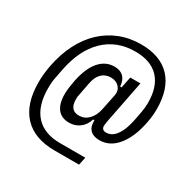

<svg xmlns="http://www.w3.org/2000/svg" viewBox="-181 -884 1170 1178"><g transform="rotate(30 404.5 -295.0)"><path d="M355 120Q211 120 135.5 39.5Q60 -41 60 -194Q60 -253 72 -315Q90 -408 127.5 -481.5Q165 -555 219 -605.5Q273 -656 341.5 -683Q410 -710 490 -710Q627 -710 699 -633.5Q771 -557 771 -412Q771 -392 769 -370Q767 -348 762 -320Q740 -202 687 -137Q634 -72 561 -72Q519 -72 496.5 -92.5Q474 -113 474 -152V-163H464Q452 -121 420 -96.5Q388 -72 345 -72Q291 -72 263 -108Q235 -144 235 -212Q235 -232 238.5 -258.5Q242 -285 247 -311Q267 -409 310.5 -459.5Q354 -510 417 -510Q458 -510 481 -487.5Q504 -465 507 -421H517L533 -500H605L547 -205Q545 -193 543 -181.5Q541 -170 541 -164Q541 -133 573 -133Q615 -133 645 -177Q675 -221 690 -306L699 -355Q705 -385 705 -420Q705 -534 648 -594Q591 -654 482 -654Q351 -654 264.5 -570.5Q178 -487 148 -331L137 -274Q132 -251 130.5 -231.5Q129 -212 129 -192Q129 -67 188.5 -1.5Q248 64 361 64H540L528 120ZM376 -140Q415 -140 443 -168Q471 -196 482 -246L505 -359Q512 -393 490.5 -417Q469 -441 431 -441Q392 -441 366.5 -416Q341 -391 332 -343L313 -244Q311 -238 311 -231.5Q311 -225 311 -217Q311 -140 376 -140Z"/></g></svg>

Font: IBM Plex Sans Condensed Text
Style: Italic
Weight: 450
Width: 3
Italic angle: -11°
Designer: Mike Abbink, Paul van der Laan, Pieter van Rosmalen
Foundry: Bold Monday
Version: Version 1.1